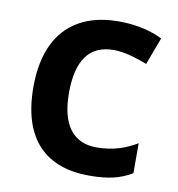

<svg xmlns="http://www.w3.org/2000/svg" viewBox="-68 -614 637 687"><g transform="rotate(10 250.5 -271.0)"><path d="M300 10C370 10 413 -1 455 -26V-135C413 -110 368 -94 308 -94C224 -94 178 -153 178 -269C178 -388 221 -448 310 -448C348 -448 390 -435 432 -419L469 -518C432 -537 377 -552 310 -552C157 -552 49 -467 49 -268C49 -76 145 10 300 10Z"/></g></svg>

Font: Noto Sans Myanmar SemiBold
Style: Regular
Weight: 600
Designer: Monotype Design Team
Foundry: Monotype Imaging Inc.
Version: Version 2.107